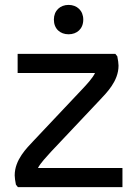

<svg xmlns="http://www.w3.org/2000/svg" viewBox="-20 -764 560 784"><path d="M260 -624C294 -624 320 -646 320 -684C320 -721 294 -744 260 -744C226 -744 200 -721 200 -684C200 -646 226 -624 260 -624ZM135 -78C145 -98 170 -124 188 -144L388 -356C414 -384 464 -432 464 -496C464 -504 462 -520 459 -534L451 -544H52V-466H368C359 -446 334 -419 316 -400L116 -188C90 -160 40 -112 40 -48C40 -40 42 -24 45 -10L53 0H480V-78Z"/></svg>

Font: Kufam Arabic Latin Roman Normal
Style: Regular
Weight: 400
Designer: Wael Morcos & Artur Schmal
Version: Version 1.200;PS 001.200;hotconv 1.0.88;makeotf.lib2.5.64775